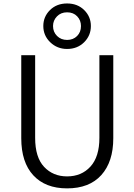

<svg xmlns="http://www.w3.org/2000/svg" viewBox="-20 -1042 756 1080"><path d="M223.6 -895.5Q223.6 -948.2 261.2 -985.4Q298.8 -1022.5 357.4 -1022.5Q416 -1022.5 453.6 -985.4Q491.2 -948.2 491.2 -895.5Q491.2 -841.8 453.1 -804.2Q415 -766.6 357.4 -766.6Q301.8 -766.6 262.7 -804.2Q223.6 -841.8 223.6 -895.5ZM278.3 -895.5Q278.3 -862.3 300.8 -839.8Q323.2 -817.4 357.4 -817.4Q391.6 -817.4 413.6 -839.4Q435.5 -861.3 435.5 -895.5Q435.5 -927.7 414.1 -950.2Q392.6 -972.7 357.4 -972.7Q322.3 -972.7 300.3 -949.7Q278.3 -926.8 278.3 -895.5ZM99.6 -264.6V-731.4H177.7V-266.6Q177.7 -157.2 228 -103.5Q278.3 -49.8 357.4 -49.8Q438.5 -49.8 488.8 -105Q539.1 -160.2 539.1 -266.6V-731.4H617.2V-264.6Q617.2 -131.8 549.8 -57.1Q482.4 17.6 357.4 17.6Q235.4 17.6 167.5 -55.7Q99.6 -128.9 99.6 -264.6Z"/></svg>

Font: Gothic A1
Style: Regular
Weight: 400
Designer: HanYang I&C Co.,Ltd.
Foundry: HanYang I&C Co.,Ltd.
Version: Version 2.50